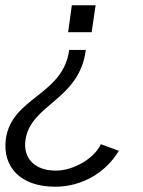

<svg xmlns="http://www.w3.org/2000/svg" viewBox="-27 -536 542 727"><path d="M231 -414H320L335 -516H245ZM423 35 355 10C329 65 251 110 184 110C107 110 61 66 69 -3C87 -143 273 -154 298 -347H235C212 -174 17 -169 -5 -9C-18 97 51 171 182 171C281 171 372 120 423 35Z"/></svg>

Font: United Sans Light
Style: Italic
Weight: 300
Italic angle: -8°
Designer: Pablo Impallari, Rodrigo Fuenzalida (Modified by Dan O. Williams)
Version: Version 1.000;PS 001.000;hotconv 1.0.88;makeotf.lib2.5.64775